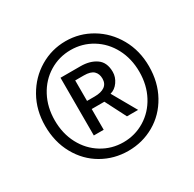

<svg xmlns="http://www.w3.org/2000/svg" viewBox="-105 -903 664 657"><g transform="rotate(-30 227.0 -574.5)"><path d="M22 -574Q22 -636 50 -685.5Q78 -735 125 -763Q172 -791 227 -791Q282 -791 329 -763Q376 -735 404 -685.5Q432 -636 432 -574Q432 -511 404.5 -461.5Q377 -412 330 -385Q283 -358 227 -358Q171 -358 124 -385Q77 -412 49.5 -461.5Q22 -511 22 -574ZM394 -574Q394 -626 372 -667.5Q350 -709 311.5 -732.5Q273 -756 227 -756Q181 -756 142.5 -732.5Q104 -709 82 -667.5Q60 -626 60 -574Q60 -522 82 -480.5Q104 -439 142.5 -415.5Q181 -392 227 -392Q273 -392 311.5 -415.5Q350 -439 372 -480.5Q394 -522 394 -574ZM315 -619Q315 -599 302.5 -581Q290 -563 271 -558L325 -463H281L239 -545H189V-463H150V-691H229Q266 -691 290.5 -674Q315 -657 315 -619ZM273 -617Q273 -636 261.5 -647Q250 -658 223 -658H189V-577H219Q245 -577 259 -587Q273 -597 273 -617Z"/></g></svg>

Font: 寒蝉端黑体 Light
Style: Regular
Weight: 300
Designer: ChillDuanSans {Warren2060}; 
Source Han Sans {Ryoko NISHIZUKA 西塚涼子 (kana, bopomofo & ideographs); Paul D. Hunt (Latin, G
Foundry: ChillType&Adobe
Version: Version 1.300;Glyphs 3.3 (3306)